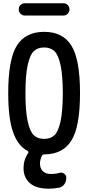

<svg xmlns="http://www.w3.org/2000/svg" viewBox="-20 -935 540 1175"><path d="M131.8 -915H368.2Q383.8 -915 394.5 -904.3Q405.3 -893.6 405.3 -877.9Q405.3 -862.3 394.5 -851.1Q383.8 -839.8 368.2 -839.8H131.8Q116.2 -839.8 105.5 -851.1Q94.7 -862.3 94.7 -877.9Q94.7 -893.6 105.5 -904.3Q116.2 -915 131.8 -915ZM313 -622.1Q289.1 -644.5 250 -644.5Q210.9 -644.5 187 -622.1Q163.1 -599.6 149.4 -536.6Q135.7 -473.6 135.7 -364.7Q135.7 -255.9 149.4 -192.9Q163.1 -129.9 187 -107.4Q210.9 -85 250 -85Q289.1 -85 313 -107.4Q336.9 -129.9 350.6 -192.9Q364.3 -255.9 364.3 -364.7Q364.3 -473.6 350.6 -536.6Q336.9 -599.6 313 -622.1ZM148.4 -11.7Q88.9 -43 59.6 -127.4Q30.3 -211.9 30.3 -365.2Q30.3 -571.3 83 -655.8Q135.7 -740.2 250 -740.2Q364.3 -740.2 417 -655.8Q469.7 -571.3 469.7 -365.2Q469.7 -160.2 417.5 -75.7Q365.2 8.8 252.9 9.8Q240.2 9.8 236.3 18.6Q225.6 41 224.6 64.5Q224.6 95.7 242.2 112.8Q259.8 129.9 292 129.9Q319.3 129.9 342.8 123Q358.4 118.2 372.1 127.4Q385.7 136.7 385.7 153.3Q385.7 175.8 373.5 192.9Q361.3 210 339.8 213.9Q307.6 219.7 278.3 219.7Q201.2 219.7 162.6 185.5Q124 151.4 124 93.8Q124 43 152.3 2Q157.2 -6.8 148.4 -11.7Z"/></svg>

Font: Rounded-X Mgen+ 1m medium
Style: Regular
Weight: 500
Designer: [Source Han Sans]
Ryoko NISHIZUKA  (kana & ideographs); Paul D. Hunt (Latin, Greek & Cyrillic); Wenlong ZHANG  (bopomofo
Version: Version 1.059.20150602